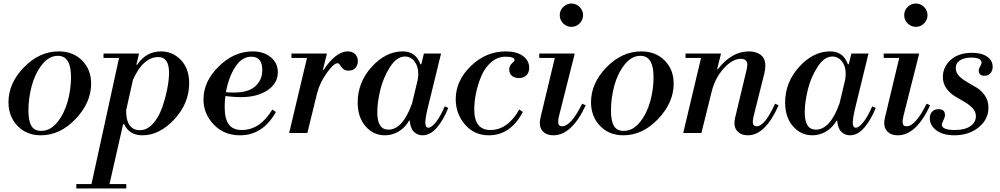

<svg xmlns="http://www.w3.org/2000/svg" viewBox="-20 -753 5663 1087"><path d="M213 -12Q265 -12 304.5 -61Q344 -110 363 -178.5Q382 -247 382 -317Q382 -437 308 -437Q257 -437 217.5 -386.5Q178 -336 159.5 -266.5Q141 -197 141 -127Q141 -69 157.5 -40.5Q174 -12 213 -12ZM211 13Q130 13 79 -40.5Q28 -94 28 -174Q28 -282 115.5 -372Q203 -462 313 -462Q394 -462 445 -410.5Q496 -359 496 -280Q496 -172 408 -79.5Q320 13 211 13Z M566 -425V-450H767L752 -386H756Q807 -462 892 -462Q958 -462 1004.5 -413Q1051 -364 1051 -282Q1051 -168 967 -77.5Q883 13 786 13Q712 13 683 -50H677L600 289H695V314H412V289H498L654 -425ZM876 -430Q791 -430 733 -302L694 -128Q694 -16 773 -16Q812 -16 845 -52Q878 -88 897 -141.5Q916 -195 926.5 -248Q937 -301 937 -341Q937 -430 876 -430Z M1410 -462Q1473 -462 1513 -429Q1553 -396 1553 -344Q1553 -281 1494.5 -242Q1436 -203 1344 -203Q1306 -203 1256 -209Q1252 -181 1252 -148Q1252 -81 1275 -49Q1298 -17 1349 -17Q1452 -17 1522 -133L1542 -119Q1468 13 1339 13Q1248 13 1190 -48Q1132 -109 1132 -190Q1132 -292 1218.5 -377Q1305 -462 1410 -462ZM1403 -432Q1349 -432 1311.5 -373.5Q1274 -315 1259 -231Q1273 -229 1303 -229Q1387 -229 1426 -265Q1465 -301 1465 -357Q1465 -432 1403 -432Z M1630 -425V-450H1831L1808 -358H1813Q1842 -404 1878 -433Q1914 -462 1949 -462Q1975 -462 1990.5 -446.5Q2006 -431 2006 -407Q2006 -385 1992.5 -369Q1979 -353 1953 -353Q1933 -353 1922 -363.5Q1911 -374 1905 -384.5Q1899 -395 1891 -395Q1869 -395 1829 -338.5Q1789 -282 1775 -224L1720 0H1617L1718 -425Z M2360 -389H2365L2380 -450H2477L2403 -147Q2388 -86 2388 -59Q2388 -30 2405 -30Q2423 -30 2448 -61.5Q2473 -93 2498 -151L2518 -142Q2492 -77 2454.5 -32Q2417 13 2372 13Q2344 13 2323.5 -6.5Q2303 -26 2300 -70H2296Q2274 -31 2237.5 -9Q2201 13 2159 13Q2094 13 2049.5 -38Q2005 -89 2005 -173Q2005 -287 2084.5 -374.5Q2164 -462 2260 -462Q2335 -462 2360 -389ZM2179 -19Q2260 -19 2313 -168L2345 -302Q2345 -306 2346 -312.5Q2347 -319 2347.5 -324Q2348 -329 2348 -335Q2348 -378 2326.5 -405.5Q2305 -433 2272 -433Q2226 -433 2188 -373.5Q2150 -314 2133 -243.5Q2116 -173 2116 -117Q2116 -19 2179 -19Z M2893 -412Q2893 -432 2842 -432Q2797 -432 2761 -401Q2725 -370 2705 -322.5Q2685 -275 2675 -226Q2665 -177 2665 -134Q2665 -17 2756 -17Q2854 -17 2920 -133L2940 -119Q2870 13 2748 13Q2664 13 2612 -48.5Q2560 -110 2560 -191Q2560 -296 2645.5 -379Q2731 -462 2844 -462Q2904 -462 2940 -436.5Q2976 -411 2976 -369Q2976 -342 2960 -326.5Q2944 -311 2918 -311Q2894 -311 2878.5 -323.5Q2863 -336 2863 -359Q2863 -380 2878 -394Q2893 -408 2893 -412Z M3033 -425V-450H3234L3145 -97Q3140 -76 3140 -63Q3140 -38 3162 -38Q3213 -38 3276 -166L3296 -157Q3217 13 3113 13Q3077 13 3056.5 -6Q3036 -25 3036 -56Q3036 -69 3040 -87L3121 -425ZM3168.5 -620.5Q3149 -640 3149 -667Q3149 -694 3168.5 -713.5Q3188 -733 3215 -733Q3242 -733 3261.5 -713.5Q3281 -694 3281 -667Q3281 -640 3261.5 -620.5Q3242 -601 3215 -601Q3188 -601 3168.5 -620.5Z M3511 -12Q3563 -12 3602.5 -61Q3642 -110 3661 -178.5Q3680 -247 3680 -317Q3680 -437 3606 -437Q3555 -437 3515.5 -386.5Q3476 -336 3457.5 -266.5Q3439 -197 3439 -127Q3439 -69 3455.5 -40.5Q3472 -12 3511 -12ZM3509 13Q3428 13 3377 -40.5Q3326 -94 3326 -174Q3326 -282 3413.5 -372Q3501 -462 3611 -462Q3692 -462 3743 -410.5Q3794 -359 3794 -280Q3794 -172 3706 -79.5Q3618 13 3509 13Z M3861 -425V-450H4062L4040 -361H4044Q4122 -462 4220 -462Q4261 -462 4287 -442Q4313 -422 4313 -381Q4313 -362 4307 -336L4247 -97Q4242 -76 4242 -63Q4242 -38 4264 -38Q4310 -38 4368 -166L4388 -157Q4313 13 4214 13Q4179 13 4158.5 -6Q4138 -25 4138 -56Q4138 -69 4142 -87L4207 -359Q4211 -379 4211 -386Q4211 -420 4174 -420Q4127 -420 4078 -366.5Q4029 -313 4009 -234L3951 0H3848L3949 -425Z M4780 -389H4785L4800 -450H4897L4823 -147Q4808 -86 4808 -59Q4808 -30 4825 -30Q4843 -30 4868 -61.5Q4893 -93 4918 -151L4938 -142Q4912 -77 4874.5 -32Q4837 13 4792 13Q4764 13 4743.5 -6.5Q4723 -26 4720 -70H4716Q4694 -31 4657.5 -9Q4621 13 4579 13Q4514 13 4469.5 -38Q4425 -89 4425 -173Q4425 -287 4504.5 -374.5Q4584 -462 4680 -462Q4755 -462 4780 -389ZM4599 -19Q4680 -19 4733 -168L4765 -302Q4765 -306 4766 -312.5Q4767 -319 4767.5 -324Q4768 -329 4768 -335Q4768 -378 4746.5 -405.5Q4725 -433 4692 -433Q4646 -433 4608 -373.5Q4570 -314 4553 -243.5Q4536 -173 4536 -117Q4536 -19 4599 -19Z M4983 -425V-450H5184L5095 -97Q5090 -76 5090 -63Q5090 -38 5112 -38Q5163 -38 5226 -166L5246 -157Q5167 13 5063 13Q5027 13 5006.5 -6Q4986 -25 4986 -56Q4986 -69 4990 -87L5071 -425ZM5118.5 -620.5Q5099 -640 5099 -667Q5099 -694 5118.5 -713.5Q5138 -733 5165 -733Q5192 -733 5211.5 -713.5Q5231 -694 5231 -667Q5231 -640 5211.5 -620.5Q5192 -601 5165 -601Q5138 -601 5118.5 -620.5Z M5483 -454Q5538 -454 5569 -432Q5600 -410 5600 -375Q5600 -352 5587 -338Q5574 -324 5554 -324Q5521 -324 5521 -354Q5521 -364 5529 -377Q5537 -390 5537 -398Q5537 -427 5478 -427Q5439 -427 5415 -411.5Q5391 -396 5391 -367Q5391 -342 5410 -322.5Q5429 -303 5456 -288Q5483 -273 5510.5 -256Q5538 -239 5557 -210.5Q5576 -182 5576 -144Q5576 -76 5520 -31.5Q5464 13 5383 13Q5319 13 5281.5 -15Q5244 -43 5244 -83Q5244 -107 5257.5 -121Q5271 -135 5293 -135Q5330 -135 5330 -102Q5330 -89 5321 -72Q5312 -55 5312 -48Q5312 -17 5385 -17Q5443 -17 5474 -39Q5505 -61 5505 -95Q5505 -121 5485.5 -141.5Q5466 -162 5439 -177Q5412 -192 5384.5 -209Q5357 -226 5337.5 -253.5Q5318 -281 5318 -317Q5318 -374 5362.5 -414Q5407 -454 5483 -454Z"/></svg>

Font: Libre Bodoni
Style: Italic
Weight: 400
Italic angle: -13°
Designer: Pablo Impallari, Rodrigo Fuenzalida
Foundry: Pablo Impallari, Rodrigo Fuenzalida
Version: Version 1.001